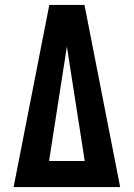

<svg xmlns="http://www.w3.org/2000/svg" viewBox="-20 -755 540 775"><path d="M35 0 179 -735H321L465 0ZM178 -105H322L262 -490Q259 -509 256 -528.5Q253 -548 250 -567Q247 -548 244 -528.5Q241 -509 238 -490Z"/></svg>

Font: Iosevka Extrabold
Style: Regular
Weight: 800
Monospace: yes
Designer: Belleve Invis
Foundry: Belleve Invis
Version: Version 32.5.0; ttfautohint (v1.8.4)